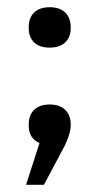

<svg xmlns="http://www.w3.org/2000/svg" viewBox="-20 -390 273 529"><path d="M59.1 -46.9Q59.1 -72.8 74 -87.4Q88.9 -102.1 117.2 -102.1Q144.5 -102.1 159.7 -87.4Q174.8 -72.8 174.8 -46.9V-44.9Q174.8 -23.4 159.2 9.8L101.1 119.1H51.8L88.9 3.9Q59.1 -8.3 59.1 -44.9ZM59.1 -313V-314.9Q59.1 -340.8 74 -355.5Q88.9 -370.1 117.2 -370.1Q144.5 -370.1 159.7 -355.5Q174.8 -340.8 174.8 -314.9V-313Q174.8 -287.6 159.7 -273.2Q144.5 -258.8 117.2 -258.8Q88.9 -258.8 74 -273.2Q59.1 -287.6 59.1 -313Z"/></svg>

Font: LT Wave Text
Style: Regular
Weight: 400
Designer: Daniel Lyons
Version: Version 2.5 (Glyphs App)